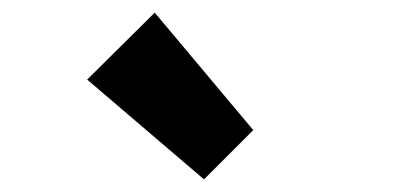

<svg xmlns="http://www.w3.org/2000/svg" viewBox="-20 -843 640 304"><path d="M303 -559 118 -717 225 -823 381 -637Z"/></svg>

Font: Source Code Pro ExtraLight ExtraBold
Style: Regular
Weight: 800
Monospace: yes
Version: Version 1.018;hotconv 1.0.116;makeotfexe 2.5.65601